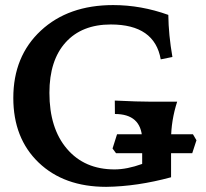

<svg xmlns="http://www.w3.org/2000/svg" viewBox="-20 -723 808 753"><path d="M396.5 9.8Q231 9.8 131.6 -85.4Q32.2 -180.7 32.2 -338.9Q32.2 -502.4 140.1 -602.8Q248 -703.1 423.8 -703.1Q533.2 -703.1 640.1 -664.6Q641.1 -585.9 656.2 -499.5L610.4 -490.2Q586.4 -627 414.6 -627Q300.8 -627 237.3 -556.6Q173.8 -486.3 173.8 -358.9Q173.8 -219.7 242.7 -139.2Q311.5 -58.6 429.2 -58.6Q478 -58.6 537.6 -80.1V-180.7Q532.7 -275.9 430.7 -275.9L430.2 -328.6Q521.5 -324.2 573.7 -324.2H674.8Q650.9 -250 650.9 -176.3V-27.8Q518.1 8.3 396.5 9.8ZM733.9 -122.1H435.1L421.4 -140.6L439 -196.3H736.8L750.5 -172.9Z"/></svg>

Font: Kelvinch
Style: Bold
Weight: 700
Designer: Paul James Miller
Foundry: High-Logic / Made with FontCreator
Version: Version 3.501;March 28, 2021;FontCreator 13.0.0.2683 64-bit